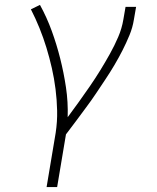

<svg xmlns="http://www.w3.org/2000/svg" viewBox="-20 -548 640 783"><path d="M170 215 207 -6Q214 -52 213 -96.5Q212 -141 206.5 -184.5Q201 -228 191.5 -270Q182 -312 169.5 -353Q157 -394 141 -433.5Q125 -473 106 -510L143 -528Q171 -477 191 -422Q211 -367 225.5 -309.5Q240 -252 249 -192Q258 -132 256 -70Q279 -101 302 -133Q325 -165 347 -197Q369 -229 389 -261.5Q409 -294 428 -328Q447 -362 462 -397Q477 -432 483 -468L492 -520H535L526 -468Q521 -436 508 -404.5Q495 -373 479.5 -342.5Q464 -312 446.5 -282.5Q429 -253 410 -224.5Q391 -196 372 -167.5Q353 -139 332 -111Q311 -83 290.5 -55Q270 -27 249 0L213 215Z"/></svg>

Font: Iosevka XLt Ex Obl
Style: Regular
Weight: 200
Width: 7
Italic angle: -9°
Monospace: yes
Designer: Belleve Invis
Foundry: Belleve Invis
Version: Version 32.5.0; ttfautohint (v1.8.4)